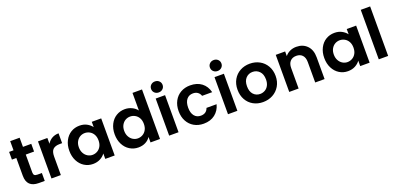

<svg xmlns="http://www.w3.org/2000/svg" viewBox="6 -1736 5545 2697"><g transform="rotate(-20 2779.0 -387.5)"><path d="M24.9 -439V-554.2H90.8V-690.9H231.9V-554.2H356V-439H231.9V-170.9Q231.9 -143.1 245.4 -130.6Q258.8 -118.2 291 -118.2H356V0H268.1Q91.3 0 90.8 -171.9V-439Z M456.5 0V-554.2H596.7V-467.8Q623.5 -512.2 667.2 -537.1Q710.9 -562 766.6 -562V-415H729.5Q663.6 -415 630.1 -384Q596.7 -353 596.7 -275.9V0Z M824.7 -278.8Q824.7 -362.8 858.2 -428Q891.6 -493.2 949 -528.1Q1006.3 -563 1077.6 -563Q1139.6 -563 1186 -538.1Q1232.4 -513.2 1260.7 -475.1V-554.2H1401.4V0H1260.7V-81.1Q1233.9 -42 1186.3 -16.6Q1138.7 8.8 1076.7 8.8Q1006.8 8.8 949.2 -27.1Q891.6 -63 858.2 -128.4Q824.7 -193.8 824.7 -278.8ZM967.3 -278.8Q967.3 -229 987.8 -191.4Q1008.3 -153.8 1042 -133.8Q1075.7 -113.8 1113.3 -113.8Q1152.3 -113.8 1186.5 -133.3Q1220.7 -152.8 1240.7 -189.5Q1260.7 -226.1 1260.7 -276.9Q1260.7 -328.1 1240.7 -364.5Q1220.7 -400.9 1186.5 -420.4Q1152.3 -439.9 1113.3 -439.9Q1074.2 -439.9 1041.3 -420.9Q1008.3 -401.9 987.8 -365.5Q967.3 -329.1 967.3 -278.8Z M1502.4 -278.8Q1502.4 -362.8 1535.9 -428Q1569.3 -493.2 1627.2 -528.1Q1685.1 -563 1756.3 -563Q1810.5 -563 1859.4 -539.6Q1908.2 -516.1 1937 -477.1V-740.2H2079.1V0H1937V-82Q1911.1 -41 1864.3 -16.1Q1817.4 8.8 1755.4 8.8Q1685.5 8.8 1627.4 -27.1Q1569.3 -63 1535.9 -128.4Q1502.4 -193.8 1502.4 -278.8ZM1645 -278.8Q1645 -229 1665.5 -191.4Q1686 -153.8 1719.7 -133.8Q1753.4 -113.8 1791 -113.8Q1830.1 -113.8 1864.3 -133.3Q1898.4 -152.8 1918.5 -189.5Q1938.5 -226.1 1938.5 -276.9Q1938.5 -328.1 1918.5 -364.5Q1898.4 -400.9 1864.3 -420.4Q1830.1 -439.9 1791 -439.9Q1752 -439.9 1719 -420.9Q1686 -401.9 1665.5 -365.5Q1645 -329.1 1645 -278.8Z M2201.2 -702.1Q2201.2 -737.3 2225.6 -760.7Q2250 -784.2 2287.1 -784.2Q2324.2 -784.2 2348.6 -760.5Q2373 -736.8 2373 -702.1Q2373 -667 2348.4 -643.6Q2323.7 -620.1 2287.1 -620.1Q2250 -620.1 2225.6 -643.6Q2201.2 -667 2201.2 -702.1ZM2215.8 0V-554.2H2356V0Z M2458 -276.9Q2458 -362.8 2492.9 -427.5Q2527.8 -492.2 2589.8 -527.6Q2651.9 -563 2731.9 -563Q2835 -563 2902.3 -511.5Q2969.7 -460 2992.7 -367.2H2841.8Q2829.6 -403.3 2801.3 -423.6Q2772.9 -443.8 2731 -443.8Q2670.9 -443.8 2635.7 -400.4Q2600.6 -356.9 2600.6 -276.9Q2600.6 -197.8 2635.7 -154.3Q2670.9 -110.8 2731 -110.8Q2815.9 -110.8 2841.8 -187H2992.7Q2969.7 -97.2 2901.9 -44.2Q2834 8.8 2731.9 8.8Q2651.9 8.8 2589.8 -26.6Q2527.8 -62 2492.9 -126.5Q2458 -190.9 2458 -276.9Z M3080.6 -702.1Q3080.6 -737.3 3105 -760.7Q3129.4 -784.2 3166.5 -784.2Q3203.6 -784.2 3228 -760.5Q3252.4 -736.8 3252.4 -702.1Q3252.4 -667 3227.8 -643.6Q3203.1 -620.1 3166.5 -620.1Q3129.4 -620.1 3105 -643.6Q3080.6 -667 3080.6 -702.1ZM3095.2 0V-554.2H3235.4V0Z M3338.4 -276.9Q3338.4 -361.8 3375.7 -427Q3413.1 -492.2 3478 -527.6Q3543 -563 3623 -563Q3703.1 -563 3768.1 -527.6Q3833 -492.2 3870.6 -427Q3908.2 -361.8 3908.2 -276.9Q3908.2 -191.9 3869.6 -127Q3831.1 -62 3765.6 -26.6Q3700.2 8.8 3619.1 8.8Q3539.1 8.8 3475.1 -26.6Q3411.1 -62 3374.8 -127Q3338.4 -191.9 3338.4 -276.9ZM3480 -276.9Q3480 -197.8 3519.5 -155.3Q3559.1 -112.8 3619.1 -112.8Q3657.2 -112.8 3690.7 -131.3Q3724.1 -149.9 3744.1 -187Q3764.2 -224.1 3764.2 -276.9Q3764.2 -356 3722.7 -398.4Q3681.2 -440.9 3621.1 -440.9Q3561 -440.9 3520.5 -398.4Q3480 -356 3480 -276.9Z M4010.7 0V-554.2H4150.9V-484.9Q4178.7 -521 4222.4 -541.5Q4266.1 -562 4317.9 -562Q4417 -562 4478 -499.5Q4539.1 -437 4539.1 -325.2V0H4398.9V-306.2Q4398.9 -372.1 4366 -407.5Q4333 -442.9 4275.9 -442.9Q4217.8 -442.9 4184.3 -407.5Q4150.9 -372.1 4150.9 -306.2V0Z M4635.7 -278.8Q4635.7 -362.8 4669.2 -428Q4702.6 -493.2 4760 -528.1Q4817.4 -563 4888.7 -563Q4950.7 -563 4997.1 -538.1Q5043.5 -513.2 5071.8 -475.1V-554.2H5212.4V0H5071.8V-81.1Q5044.9 -42 4997.3 -16.6Q4949.7 8.8 4887.7 8.8Q4817.9 8.8 4760.3 -27.1Q4702.6 -63 4669.2 -128.4Q4635.7 -193.8 4635.7 -278.8ZM4778.3 -278.8Q4778.3 -229 4798.8 -191.4Q4819.3 -153.8 4853 -133.8Q4886.7 -113.8 4924.3 -113.8Q4963.4 -113.8 4997.6 -133.3Q5031.7 -152.8 5051.8 -189.5Q5071.8 -226.1 5071.8 -276.9Q5071.8 -328.1 5051.8 -364.5Q5031.7 -400.9 4997.6 -420.4Q4963.4 -439.9 4924.3 -439.9Q4885.3 -439.9 4852.3 -420.9Q4819.3 -401.9 4798.8 -365.5Q4778.3 -329.1 4778.3 -278.8Z M5349.1 0V-740.2H5489.3V0Z"/></g></svg>

Font: Poppins SemiBold
Style: Regular
Weight: 600
Designer: Ninad Kale (Devanagari), Jonny Pinhorn (Latin)
Foundry: Indian Type Foundry
Version: 4.004